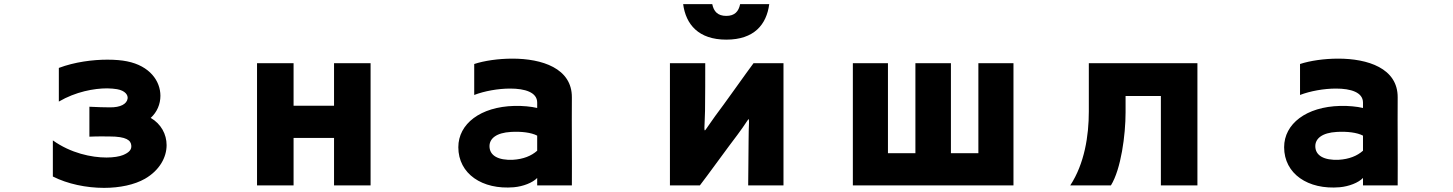

<svg xmlns="http://www.w3.org/2000/svg" viewBox="-20 -834 7040 930"><path d="M710 -263C741 -291 757 -330 757 -370C757 -441 706 -515 595 -537C571 -542 538 -545 500 -545C430 -545 342 -534 265 -505V-342C347 -390 436 -406 499 -406C517 -406 534 -404 547 -402C587 -395 601 -373 598 -356C594 -331 565 -313 511 -314C478 -314 460 -315 413 -317V-172C456 -174 491 -173 510 -173C593 -173 614 -154 616 -129C618 -109 605 -95 576 -83C559 -76 530 -71 496 -71C423 -71 323 -92 236 -154V21C307 57 398 76 484 76C560 76 631 61 682 32C753 -9 787 -72 787 -131C787 -184 760 -234 710 -263Z M1598 -166V64H1775V-528H1598V-322H1402V-528H1225V64H1402V-166Z M2582 28V64H2750C2751 -81 2749 -221 2750 -362C2751 -504 2604 -550 2462 -550C2394 -550 2326 -540 2277 -524V-374C2326 -393 2393 -405 2451 -405C2523 -405 2582 -387 2582 -337V-311C2553 -318 2510 -322 2472 -321C2307 -317 2200 -234 2200 -121C2200 8 2316 86 2469 73C2514 69 2560 51 2582 28ZM2582 -177V-104C2554 -79 2515 -63 2464 -60C2394 -57 2351 -80 2351 -126C2351 -163 2384 -191 2455 -195C2505 -198 2554 -192 2582 -177Z M3706 -814H3565C3558 -779 3539 -757 3498 -757C3456 -757 3437 -779 3430 -814H3289C3302 -716 3363 -642 3498 -642C3633 -642 3693 -715 3706 -814ZM3604 64H3775V-528H3630C3599 -487 3482 -321 3445 -273C3430 -251 3415 -231 3403 -213C3394 -200 3392 -197 3392 -216C3393 -228 3394 -277 3395 -297C3396 -342 3396 -490 3396 -528H3225V64H3370C3397 30 3514 -132 3552 -181C3568 -202 3585 -227 3599 -248C3606 -258 3608 -263 3608 -241C3607 -224 3606 -175 3606 -153C3605 -107 3605 36 3604 64Z M4111 -528V64H4889V-528H4719V-92H4586V-528H4414V-92H4281V-528Z M5603 -369V64H5780V-528H5254V-294C5254 -176 5233 -41 5164 64H5361C5410 -15 5432 -180 5432 -290V-369Z M6582 28V64H6750C6751 -81 6749 -221 6750 -362C6751 -504 6604 -550 6462 -550C6394 -550 6326 -540 6277 -524V-374C6326 -393 6393 -405 6451 -405C6523 -405 6582 -387 6582 -337V-311C6553 -318 6510 -322 6472 -321C6307 -317 6200 -234 6200 -121C6200 8 6316 86 6469 73C6514 69 6560 51 6582 28ZM6582 -177V-104C6554 -79 6515 -63 6464 -60C6394 -57 6351 -80 6351 -126C6351 -163 6384 -191 6455 -195C6505 -198 6554 -192 6582 -177Z"/></svg>

Font: LINE Seed JP App_OTF ExtraBold
Style: Regular
Weight: 800
Designer: LINE & Fontrix & Fontworks
Version: Version 1.013